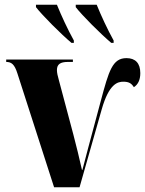

<svg xmlns="http://www.w3.org/2000/svg" viewBox="-20 -786 609 806"><path d="M280 -606H290V-616C265 -661 237 -721 219 -766H131V-756C158 -721 235 -644 280 -606ZM447 -606H457V-616C432 -661 404 -721 386 -766H298V-756C325 -721 402 -644 447 -606ZM53 -478 207 0H314L407 -327C438 -436 475 -443 498 -443C521 -443 532 -436 542 -420C559 -431 569 -450 569 -479C569 -521 548 -542 511 -542C452 -542 437 -489 403 -362C349 -161 341 -131 326 -73H324C312 -127 302 -167 288 -221L227 -450C222 -467 219 -481 219 -492C219 -516 233 -526 265 -526H286V-536H6V-526C28 -526 41 -516 53 -478Z"/></svg>

Font: Noto Serif Display ExtraCondensed Black
Style: Regular
Weight: 900
Width: 2
Designer: Monotype Design Team
Foundry: Monotype Imaging Inc.
Version: Version 2.009